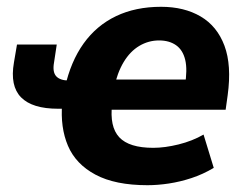

<svg xmlns="http://www.w3.org/2000/svg" viewBox="-20 -534 726 565"><path d="M414 11Q319 11 261 -20Q203 -51 180 -105Q157 -159 163 -230L176 -214H151Q75 -214 42 -247.5Q9 -281 21 -350L30 -403H147L139 -350Q134 -322 145.5 -309.5Q157 -297 184 -297H204L171 -276Q188 -353 226 -406Q264 -459 321.5 -486.5Q379 -514 454 -514Q522 -514 570.5 -485.5Q619 -457 640.5 -399.5Q662 -342 650 -254L644 -211H291L310 -228Q302 -161 331 -130Q360 -99 431 -99Q465 -99 505.5 -109Q546 -119 579 -138L609 -40Q577 -21 543.5 -10Q510 1 477 6Q444 11 414 11ZM448 -415Q417 -415 390 -399Q363 -383 344 -351.5Q325 -320 315 -273L306 -300H539L524 -281Q532 -329 525 -358Q518 -387 498 -401Q478 -415 448 -415Z"/></svg>

Font: Nunito Sans 7pt SemiCondensed ExtraBold
Style: Italic
Weight: 800
Width: 4
Italic angle: -9°
Designer: Vernon Adams
Foundry: Vernon Adams
Version: Version 3.101;gftools[0.9.27]